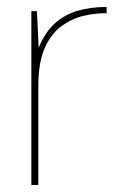

<svg xmlns="http://www.w3.org/2000/svg" viewBox="-20 -531 352 551"><path d="M70 0V-499H86L91 -394Q109 -438 137 -463.5Q165 -489 202.5 -500Q240 -511 286 -511V-493H279Q252 -493 219.5 -485.5Q187 -478 157 -456.5Q127 -435 108.5 -393.5Q90 -352 90 -284V0Z"/></svg>

Font: DM Sans 20pt Thin
Style: Regular
Weight: 250
Version: Version 4.004;gftools[0.9.30]